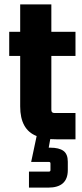

<svg xmlns="http://www.w3.org/2000/svg" viewBox="-20 -635 373 875"><path d="M210 140V110Q210 103 203 103H122L147 -15Q72 -44 72 -150V-380H22V-490H72V-615H214V-490H324V-380H214V-134Q214 -120 228 -120H324V0H242Q220 0 209 -1L202 38H209Q249 38 269 52.5Q289 67 289 102V140Q289 220 200 220H112V147H203Q210 147 210 140Z"/></svg>

Font: Gemunu Libre ExtraBold
Style: Regular
Weight: 800
Designer: Puspanada Ekanayake, Sola Matas, Pathum Egodawatta, Kosala Senevirathne
Foundry: mooniak
Version: Version 1.100